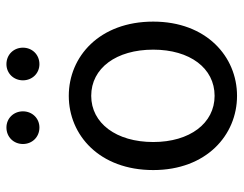

<svg xmlns="http://www.w3.org/2000/svg" viewBox="-98 -628 739 582"><g transform="rotate(-90 271.0 -337.5)"><path d="M271 12C390 12 496 -81 496 -242C496 -405 390 -498 271 -498C152 -498 46 -405 46 -242C46 -81 152 12 271 12ZM271 -56C188 -56 131 -131 131 -242C131 -354 188 -430 271 -430C355 -430 411 -354 411 -242C411 -131 355 -56 271 -56ZM175 -587C203 -587 224 -609 224 -637C224 -665 203 -687 175 -687C146 -687 125 -665 125 -637C125 -609 146 -587 175 -587ZM367 -587C396 -587 417 -609 417 -637C417 -665 396 -687 367 -687C339 -687 318 -665 318 -637C318 -609 339 -587 367 -587Z"/></g></svg>

Font: Giro Sans Regular
Style: Regular
Weight: 400
Designer: Paul D. Hunt
Foundry: Adobe Systems Incorporated
Version: Version 1.000;PS 1.0;hotconv 1.0.88;makeotf.lib2.5.647800